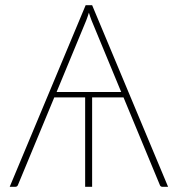

<svg xmlns="http://www.w3.org/2000/svg" viewBox="-20 -723 688 743"><path d="M449 -367 334.5 -643.5Q332 -650.5 329.2 -658Q326.5 -665.5 324 -674Q321.5 -665.5 318.8 -658Q316 -650.5 313.5 -643.5L199 -367ZM630.5 0H609Q600.5 0 598 -8.5L458 -346H336.5V0H309.5V-346H190L50 -8.5Q47.5 0 38.5 0H17.5L311.5 -703H336.5Z"/></svg>

Font: Lato 2
Style: Regular
Weight: 200
Designer: Lukasz Dziedzic with Adam Twardoch and Botio Nikoltchev
Foundry: tyPoland Lukasz Dziedzic
Version: Version 2.015; 2015-08-06; http://www.latofonts.com/